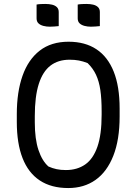

<svg xmlns="http://www.w3.org/2000/svg" viewBox="-20 -931 690 971"><path d="M327 -720Q410 -720 467.5 -682Q525 -644 555 -569Q585 -494 585 -382V-342Q585 -224 553 -143Q521 -62 463 -21Q405 20 325 20Q239 20 181 -18.5Q123 -57 94 -131.5Q65 -206 65 -314V-354Q65 -466 94 -548Q123 -630 181 -675Q239 -720 327 -720ZM156 -312Q156 -228 174.5 -172.5Q193 -117 225 -89Q245 -80 266 -75.5Q287 -71 313 -71Q370 -71 410.5 -99Q451 -127 472.5 -188.5Q494 -250 494 -351V-368Q494 -431 487.5 -475.5Q481 -520 465.5 -553Q450 -586 423 -612Q400 -621 379 -625Q358 -629 332 -629Q274 -629 235 -599Q196 -569 176 -506Q156 -443 156 -344ZM165 -908Q175 -910 187 -910.5Q199 -911 209 -911Q228 -911 243 -907.5Q258 -904 267.5 -895Q277 -886 277 -870V-799Q267 -798 255 -797Q243 -796 232 -796Q215 -796 199.5 -800Q184 -804 174.5 -813Q165 -822 165 -838ZM373 -908Q383 -910 395 -910.5Q407 -911 417 -911Q436 -911 451 -907.5Q466 -904 475.5 -895Q485 -886 485 -870V-799Q475 -798 463 -797Q451 -796 440 -796Q423 -796 407.5 -800Q392 -804 382.5 -813Q373 -822 373 -838Z"/></svg>

Font: Code D Ace
Style: Regular
Weight: 400
Version: Version 1.085; ttfautohint (v1.8.4.7-5d5b);Nerd Fonts 3.0.2